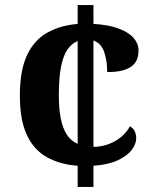

<svg xmlns="http://www.w3.org/2000/svg" viewBox="-20 -734 605 754"><path d="M285 -83Q216 -88 164.5 -116.5Q113 -145 85.5 -204Q58 -263 58 -358Q58 -458 86.5 -518Q115 -578 167 -606.5Q219 -635 285 -640V-714H347V-640Q405 -637 444.5 -622.5Q484 -608 504 -585.5Q524 -563 524 -536Q524 -520 519.5 -505Q515 -490 501.5 -477.5Q488 -465 463.5 -458Q439 -451 401 -451Q401 -494 389.5 -529Q378 -564 347 -575V-157Q381 -158 409 -169Q437 -180 458 -198Q479 -216 490 -238Q503 -231 509 -218.5Q515 -206 515 -192Q515 -169 497.5 -145.5Q480 -122 442.5 -104.5Q405 -87 347 -83V0H285ZM285 -573Q261 -563 244.5 -539Q228 -515 219.5 -471Q211 -427 211 -359Q211 -308 218.5 -269.5Q226 -231 242 -206Q258 -181 285 -169Z"/></svg>

Font: Noto Serif Khmer
Style: Bold
Weight: 700
Version: Version 2.003